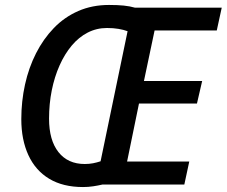

<svg xmlns="http://www.w3.org/2000/svg" viewBox="-20 -745 915 775"><path d="M315 10Q234 10 178.5 -23.5Q123 -57 94.5 -119Q66 -181 66 -264Q66 -336 81 -404Q96 -472 125.5 -530Q155 -588 197.5 -632Q240 -676 296 -700.5Q352 -725 420 -725Q455 -725 479.5 -722.5Q504 -720 525 -714H875L855 -622H604L561 -418H796L775 -327H541L493 -93H744L724 0H393Q376 4 356 7Q336 10 315 10ZM322 -83Q340 -83 355.5 -86Q371 -89 386 -94L495 -619Q479 -625 458 -628.5Q437 -632 412 -632Q370 -632 334 -613.5Q298 -595 269.5 -561Q241 -527 220.5 -481Q200 -435 189 -380.5Q178 -326 178 -266Q178 -179 216 -131Q254 -83 322 -83Z"/></svg>

Font: Noto Sans Display Medium
Style: Italic
Weight: 500
Italic angle: -12°
Designer: Monotype Design Team
Foundry: Monotype Imaging Inc.
Version: Version 2.003